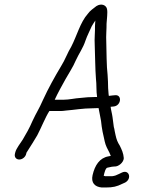

<svg xmlns="http://www.w3.org/2000/svg" viewBox="-20 -665 670 851"><path d="M96.1 17 97.2 12C98.5 9.3 100.6 6 103.5 2C118.3 -20.3 129.7 -39.9 145 -65C161.3 -95.4 181.5 -146.6 198.9 -173H250.9C256.3 -173 263.4 -173.7 272.4 -175C309.5 -178 348.1 -185 388.7 -185C398 -185 407.5 -185.3 416.9 -186C418.9 -174.5 420.5 -165.4 423.3 -153L427.8 -129C428.8 -115.7 432.4 -92.6 434.7 -81C439.6 -62.9 442.3 -41.9 447.8 -25C453.6 -7.1 464.3 6.5 471 26C466.8 26.7 463.4 27.3 460.5 28C421.7 35 400.5 67.2 390.4 111C382.5 144.9 400.1 163.2 430.7 166H449.7C480.3 166 497.9 161.8 521.4 150L534.8 144C566 127 552.1 84.1 519.9 100L507.5 106C495.4 112 490 114.2 477.2 116H446.2C444.9 116 442.7 115.3 439.7 114L440.4 111C442.5 101.8 447.9 78 457 78L475.9 74C480.1 73.3 483.8 73 487.1 73C504.7 74.4 528.1 55.1 528.7 36C527.2 14.3 519.4 -2.4 510.6 -20C501.1 -34.4 496.1 -47.7 492.2 -66L488.4 -84C487.4 -91.3 486.1 -97.3 484.5 -102C482.6 -113.7 480.4 -132.7 478.7 -146C476.7 -161.5 471.9 -177 470.3 -192H473.3L483.6 -193C517.5 -196 522.4 -246.2 490.1 -243L478.9 -242C474 -241.3 468.6 -240.7 462.4 -240C461.7 -242.7 461.3 -245.3 461.3 -248L459.3 -274C458.8 -296.7 458.6 -311.8 456.9 -333C452 -371.8 452.3 -437.9 451 -481C449.4 -505 452.7 -537.3 452.3 -560C453.2 -581.2 458 -608.8 454.3 -625C451.3 -641.2 430.2 -652.4 407.3 -638C394.3 -627.4 379.5 -618.5 369.4 -604C335.6 -566.3 320.9 -506.7 295.7 -458C280.1 -433.1 268.1 -398.7 250.9 -372C223 -325.4 194.3 -274.1 170 -221C151.7 -179.2 142.9 -169.6 123.6 -128C110.8 -97.4 94.6 -69.7 80.6 -46C70.2 -29.4 51.6 -7 47.5 11L46.1 17C42.8 31.1 51.6 42 65.3 42C79 42 92.8 31.1 96.1 17ZM222.5 -223C236.2 -253 255.9 -288 270.6 -314.5C286 -342.2 303.1 -366.8 315.4 -396C330.5 -429.3 347.9 -451 359.2 -486C366.2 -506.5 378.3 -529.3 386.7 -549C391 -557.3 397.8 -566.5 402.5 -574L401 -550C401.9 -525 397.9 -492.6 399.8 -467C401.6 -423.3 401.9 -357.3 405.2 -317C408.6 -290 406.1 -261.9 410.3 -235H400.3C378.8 -235 358 -233.5 337.3 -231C311.4 -229.5 286.7 -223 262.5 -223Z"/></svg>

Font: HoneyBee
Style: BookIt
Weight: 300
Foundry: Cannot Into Space Fonts
Version: Version 0.89